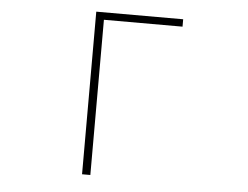

<svg xmlns="http://www.w3.org/2000/svg" viewBox="-51 -790 1103 854"><g transform="rotate(5 500.0 -363.0)"><path d="M345 0H382V-693H733V-726H345Z"/></g></svg>

Font: Harano Aji Gothic CN ExtraLight
Style: Regular
Weight: 250
Foundry: Masamichi Hosoda
Version: HaranoAjiGothicCN-ExtraLight version 20230610;ttx 4.39.4